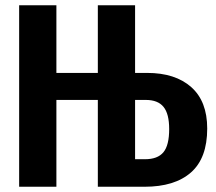

<svg xmlns="http://www.w3.org/2000/svg" viewBox="-20 -712 823 732"><path d="M770 -222Q770 -109 708 -54.5Q646 0 531 0H353V-331H195V0H53V-692H195V-434H353V-692H495V-434H541Q648 -434 709 -380Q770 -326 770 -222ZM625 -220Q625 -278 603.5 -304.5Q582 -331 536 -331H495V-105H533Q581 -105 603 -131.5Q625 -158 625 -220Z"/></svg>

Font: Fira Sans Compressed SemiBold
Style: Regular
Weight: 600
Width: 1
Designer: bBox Type GmbH & Carrois Corporate GbR & Edenspiekermann AG
Foundry: bBox Type GmbH & Carrois Corporate GbR & Edenspiekermann AG
Version: Version 4.301